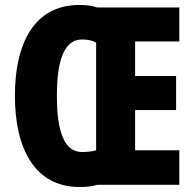

<svg xmlns="http://www.w3.org/2000/svg" viewBox="-20 -744 782 773"><path d="M299 -724C121 -724 40 -574 40 -359C40 -147 119 9 301 9C330 9 353 6 371 0H702V-139H524V-301H689V-438H524V-577H702V-714H371C352 -721 328 -724 299 -724ZM310 -585C334 -585 353 -581 367 -572V-139C353 -135 334 -132 310 -132C241 -132 209 -209 209 -358C209 -507 241 -585 310 -585Z"/></svg>

Font: Noto Sans Bengali ExtraCondensed ExtraBold
Style: Regular
Weight: 800
Width: 2
Designer: Joana Ranito - Universal Thirst; Jelle Bosma - Monotype Design Team
Foundry: Universal Thirst ehf.
Version: Version 3.000